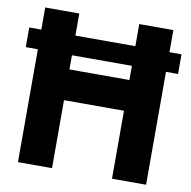

<svg xmlns="http://www.w3.org/2000/svg" viewBox="-79 -784 859 862"><g transform="rotate(10 350.5 -352.5)"><path d="M487.1 0V-705H642.5V0ZM58.4 0V-705H213.7V0ZM156.6 -309.9V-450H544.3V-309.9ZM3.3 -514.6V-604.2H697.5V-514.6Z"/></g></svg>

Font: TikTok Sans Light
Style: Regular
Weight: 300
Version: Version 4.000